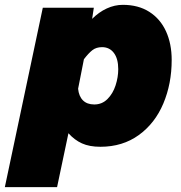

<svg xmlns="http://www.w3.org/2000/svg" viewBox="-79 -595 749 794"><path d="M631 -347Q631 -249 596.5 -167Q562 -85 495 -36.5Q428 12 336 12Q291 12 260 -2Q229 -16 204 -44L157 179H-59L98 -563H309L302 -517Q330 -545 362.5 -560Q395 -575 429 -575Q493 -575 538.5 -546Q584 -517 607.5 -465.5Q631 -414 631 -347ZM311 -163Q343 -163 365.5 -185.5Q388 -208 399 -242Q410 -276 410 -309Q410 -352 392 -376Q374 -400 343 -400Q319 -400 303 -387.5Q287 -375 268 -350L244 -228Q247 -197 264 -180Q281 -163 311 -163Z"/></svg>

Font: Azeret Mono Black
Style: Italic
Weight: 900
Italic angle: -12°
Designer: Martin Vácha
Foundry: Displaay
Version: Version 1.000; Glyphs 3.0.3, build 3074